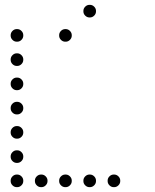

<svg xmlns="http://www.w3.org/2000/svg" viewBox="-20 -796 640 792"><path d="M349 -776Q339 -776 331.5 -768.5Q324 -761 324 -751V-749Q324 -739 331.5 -731.5Q339 -724 349 -724H351Q361 -724 368.5 -731.5Q376 -739 376 -749V-751Q376 -761 368.5 -768.5Q361 -776 351 -776ZM49 -676Q39 -676 31.5 -668.5Q24 -661 24 -651V-649Q24 -639 31.5 -631.5Q39 -624 49 -624H51Q61 -624 68.5 -631.5Q76 -639 76 -649V-651Q76 -661 68.5 -668.5Q61 -676 51 -676ZM249 -676Q239 -676 231.5 -668.5Q224 -661 224 -651V-649Q224 -639 231.5 -631.5Q239 -624 249 -624H251Q261 -624 268.5 -631.5Q276 -639 276 -649V-651Q276 -661 268.5 -668.5Q261 -676 251 -676ZM49 -576Q39 -576 31.5 -568.5Q24 -561 24 -551V-549Q24 -539 31.5 -531.5Q39 -524 49 -524H51Q61 -524 68.5 -531.5Q76 -539 76 -549V-551Q76 -561 68.5 -568.5Q61 -576 51 -576ZM49 -476Q39 -476 31.5 -468.5Q24 -461 24 -451V-449Q24 -439 31.5 -431.5Q39 -424 49 -424H51Q61 -424 68.5 -431.5Q76 -439 76 -449V-451Q76 -461 68.5 -468.5Q61 -476 51 -476ZM49 -376Q39 -376 31.5 -368.5Q24 -361 24 -351V-349Q24 -339 31.5 -331.5Q39 -324 49 -324H51Q61 -324 68.5 -331.5Q76 -339 76 -349V-351Q76 -361 68.5 -368.5Q61 -376 51 -376ZM49 -276Q39 -276 31.5 -268.5Q24 -261 24 -251V-249Q24 -239 31.5 -231.5Q39 -224 49 -224H51Q61 -224 68.5 -231.5Q76 -239 76 -249V-251Q76 -261 68.5 -268.5Q61 -276 51 -276ZM49 -176Q39 -176 31.5 -168.5Q24 -161 24 -151V-149Q24 -139 31.5 -131.5Q39 -124 49 -124H51Q61 -124 68.5 -131.5Q76 -139 76 -149V-151Q76 -161 68.5 -168.5Q61 -176 51 -176ZM49 -76Q39 -76 31.5 -68.5Q24 -61 24 -51V-49Q24 -39 31.5 -31.5Q39 -24 49 -24H51Q61 -24 68.5 -31.5Q76 -39 76 -49V-51Q76 -61 68.5 -68.5Q61 -76 51 -76ZM149 -76Q139 -76 131.5 -68.5Q124 -61 124 -51V-49Q124 -39 131.5 -31.5Q139 -24 149 -24H151Q161 -24 168.5 -31.5Q176 -39 176 -49V-51Q176 -61 168.5 -68.5Q161 -76 151 -76ZM249 -76Q239 -76 231.5 -68.5Q224 -61 224 -51V-49Q224 -39 231.5 -31.5Q239 -24 249 -24H251Q261 -24 268.5 -31.5Q276 -39 276 -49V-51Q276 -61 268.5 -68.5Q261 -76 251 -76ZM349 -76Q339 -76 331.5 -68.5Q324 -61 324 -51V-49Q324 -39 331.5 -31.5Q339 -24 349 -24H351Q361 -24 368.5 -31.5Q376 -39 376 -49V-51Q376 -61 368.5 -68.5Q361 -76 351 -76ZM449 -76Q439 -76 431.5 -68.5Q424 -61 424 -51V-49Q424 -39 431.5 -31.5Q439 -24 449 -24H451Q461 -24 468.5 -31.5Q476 -39 476 -49V-51Q476 -61 468.5 -68.5Q461 -76 451 -76Z"/></svg>

Font: Doto Rounded
Style: Regular
Weight: 400
Monospace: yes
Version: Version 1.000